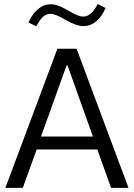

<svg xmlns="http://www.w3.org/2000/svg" viewBox="-20 -913 650 933"><path d="M158.4 -186.8H452.7L519.7 0H604.5L352.2 -676.2H258.9L6 0H90.7ZM303.4 -594.8H308.3L431.4 -249.5H179.2ZM118.1 -803.9 156.6 -785Q172.3 -816.1 188.5 -831Q204.8 -845.8 224.8 -845.8Q248.4 -845.8 293.8 -819.1Q323.4 -801.9 345.5 -794.1Q367.5 -786.2 386.4 -786.2Q453.4 -786.2 493.2 -873.8L454.7 -893.4Q423.9 -832.3 384.7 -832.3Q372.5 -832.3 356.6 -838.6Q340.8 -844.8 314.8 -859.7Q284.3 -877.8 263.8 -885.1Q243.3 -892.4 225.9 -892.4Q193.9 -892.4 166.1 -869.9Q138.4 -847.4 118.1 -803.9Z"/></svg>

Font: Estedad-FD VF
Style: Regular
Weight: 100
Designer: Amin Abedi
Version: Version 7.3